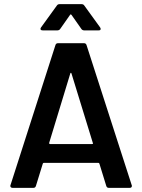

<svg xmlns="http://www.w3.org/2000/svg" viewBox="-20 -909 688 929"><path d="M320 -553C321 -558 325 -558 326 -553L429 -218C430 -217 430 -216 430 -215C430 -213 428 -212 425 -212H222C219 -212 218 -213 218 -216V-218ZM607 0C614 0 618 -3 618 -9C618 -11 618 -13 617 -14L399 -690C397 -697 393 -700 386 -700H261C254 -700 250 -697 248 -690L31 -14C30 -12 30 -10 30 -9C30 -5 33 0 41 0H141C148 0 152 -3 154 -10L187 -117C188 -120 190 -121 192 -121H456C458 -121 460 -120 461 -117L494 -10C496 -3 500 0 507 0ZM258 -762C264 -762 269 -765 272 -770L319 -837C320 -840 323 -840 326 -837L373 -770C376 -765 381 -762 387 -762H457C464 -762 467 -764 467 -769C467 -772 466 -774 464 -777L388 -882C385 -887 380 -889 374 -889H269C263 -889 258 -887 255 -882L179 -777C177 -774 176 -772 176 -770C176 -767 176 -762 187 -762Z"/></svg>

Font: Barlow SemiBold Numbers
Style: Regular
Weight: 600
Designer: Jeremy Tribby
Foundry: Tribby Type
Version: Version 1.408